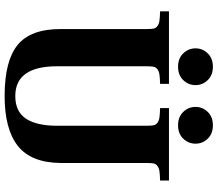

<svg xmlns="http://www.w3.org/2000/svg" viewBox="-75 -846 936 826"><g transform="rotate(90 393.0 -433.0)"><path d="M28.8 -653.8V-691.9H340.8V-653.8Q313 -652.8 300 -650.9Q287.1 -648.9 278.1 -642.3Q269 -635.7 267.1 -625.7Q265.1 -615.7 265.1 -595.2V-210.9Q265.1 -30.8 393.1 -30.8Q460 -30.8 490.5 -76.7Q521 -122.6 521 -210.9V-595.2Q521 -615.7 519 -625.7Q517.1 -635.7 508.1 -642.3Q499 -648.9 485.8 -650.9Q472.7 -652.8 444.8 -653.8V-691.9H756.8V-653.8Q729 -652.8 716.1 -650.9Q703.1 -648.9 694.1 -642.3Q685.1 -635.7 683.1 -625.7Q681.2 -615.7 681.2 -595.2V-225.1Q679.7 -98.6 607.7 -41.7Q535.6 15.1 393.1 15.1Q241.7 15.1 173.3 -40.8Q105 -96.7 105 -225.1V-595.2Q105 -615.7 103 -625.7Q101.1 -635.7 92 -642.3Q83 -648.9 69.8 -650.9Q56.6 -652.8 28.8 -653.8ZM209.5 -753.4Q188 -775.9 188 -806.2Q188 -836.4 209.5 -858.6Q231 -880.9 267.1 -880.9Q303.2 -880.9 324.7 -858.6Q346.2 -836.4 346.2 -806.2Q346.2 -775.9 324.7 -753.4Q303.2 -731 267.1 -731Q231 -731 209.5 -753.4ZM461.4 -753.4Q439.9 -775.9 439.9 -806.2Q439.9 -836.4 461.4 -858.6Q482.9 -880.9 519 -880.9Q555.2 -880.9 576.7 -858.6Q598.1 -836.4 598.1 -806.2Q598.1 -775.9 576.7 -753.4Q555.2 -731 519 -731Q482.9 -731 461.4 -753.4Z"/></g></svg>

Font: Linguistics Pro
Style: Bold
Weight: 700
Designer: Stefan Peev, Context Ltd
Foundry: Stefan Peev, Context Ltd
Version: Version 001.000